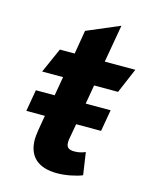

<svg xmlns="http://www.w3.org/2000/svg" viewBox="-102 -712 622 789"><g transform="rotate(15 209.0 -318.0)"><path d="M271 -379 257 -298H363L347 -206H241L229 -139Q228 -134 228 -125Q228 -109 236.5 -102.5Q245 -96 262 -96Q288 -96 309 -106L323 -11Q305 -3 274.5 3Q244 9 217 9Q156 9 124.5 -19.5Q93 -48 93 -102Q93 -114 97 -142L108 -206H29L45 -298H125L139 -379H50L97 -485H160L177 -586L316 -645L288 -485H418L373 -379Z"/></g></svg>

Font: Niramit
Style: Bold Italic
Weight: 700
Italic angle: -10°
Designer: Katatrad Aksorn Co.,Ltd.
Foundry: Cadson Demak Co.,Ltd.
Version: Version 1.001; ttfautohint (v1.6)